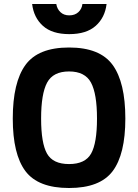

<svg xmlns="http://www.w3.org/2000/svg" viewBox="-20 -930 692 962"><path d="M466 -336Q466 -460 436 -516Q406 -572 326 -572Q246 -572 216 -516Q186 -460 186 -336Q186 -213 215.5 -160.5Q245 -108 326 -108Q407 -108 436.5 -160.5Q466 -213 466 -336ZM44 -336Q44 -517 107.5 -604.5Q171 -692 326 -692Q481 -692 544.5 -604.5Q608 -517 608 -336Q608 -157 544.5 -72.5Q481 12 326 12Q171 12 107.5 -72.5Q44 -157 44 -336ZM141 -910H262Q266 -885 283 -869Q300 -853 327 -853Q355 -853 372.5 -869Q390 -885 393 -910H514Q506 -842 459.5 -800.5Q413 -759 327 -759Q241 -759 195 -800.5Q149 -842 141 -910Z"/></svg>

Font: TitilliumText
Style: ExtraBold
Weight: 800
Designer: Accademia di Belle Arti di Urbino and others
Foundry: Accademia di Belle Arti di Urbino and others.
Version: Version 60.001